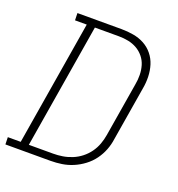

<svg xmlns="http://www.w3.org/2000/svg" viewBox="-149 -844 882 953"><g transform="rotate(20 292.0 -367.5)"><path d="M-15 0 -16 -38H52L161 -697H99L98 -735H331Q363 -735 394.5 -729.5Q426 -724 452.5 -709.5Q479 -695 498 -671.5Q517 -648 526 -619Q535 -590 536 -558Q537 -526 531 -494L484 -210Q480 -180 469 -151.5Q458 -123 439.5 -97.5Q421 -72 395 -52.5Q369 -33 340.5 -21Q312 -9 282.5 -4.5Q253 0 223 0ZM95 -38H223Q248 -38 273 -42Q298 -46 322.5 -56Q347 -66 368 -82.5Q389 -99 404.5 -120.5Q420 -142 429 -166.5Q438 -191 442 -216L489 -500Q494 -526 493.5 -552Q493 -578 486 -601.5Q479 -625 463.5 -644Q448 -663 427 -675Q406 -687 381.5 -692Q357 -697 331 -697H204Z"/></g></svg>

Font: Iosevka Etoile Extralight
Style: Italic
Weight: 200
Italic angle: -9°
Designer: Belleve Invis
Foundry: Belleve Invis
Version: Version 22.1.2; ttfautohint (v1.8.4)